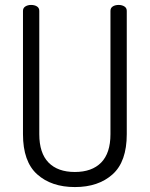

<svg xmlns="http://www.w3.org/2000/svg" viewBox="-20 -751 606 777"><path d="M460.4 -731Q473.4 -731 483.2 -725Q493 -719 493 -707V-208Q493 -96.9 435.6 -45.5Q378.2 6 283.1 6Q188 6 130.5 -45.5Q73 -96.9 73 -208V-707Q73 -719 82.8 -725Q92.6 -731 105.6 -731Q120 -731 129.5 -725Q139 -719 139 -707V-208Q139 -131.5 176.4 -93.2Q213.8 -55 282.9 -55Q352 -55 389.5 -93.2Q427 -131.5 427 -208V-707Q427 -719 436.5 -725Q446 -731 460.4 -731Z"/></svg>

Font: Dosis
Style: Regular
Weight: 400
Designer: Edgar Tolentino, Pablo Impallari, Igino Marini
Foundry: Edgar Tolentino, Pablo Impallari, Igino Marini
Version: Version 1.007;Glyphs 3.1.1 (3134)